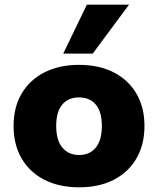

<svg xmlns="http://www.w3.org/2000/svg" viewBox="-20 -789 675 820"><path d="M318 11Q233 11 170 -21Q107 -53 72.5 -112Q38 -171 38 -251Q38 -331 72.5 -389.5Q107 -448 170 -480Q233 -512 317 -512Q403 -512 465.5 -480Q528 -448 562.5 -389.5Q597 -331 597 -251Q597 -171 562.5 -112Q528 -53 465.5 -21Q403 11 318 11ZM318 -127Q363 -127 389 -158.5Q415 -190 415 -251Q415 -312 389 -342.5Q363 -373 317 -373Q272 -373 246 -342.5Q220 -312 220 -251Q220 -190 246.5 -158.5Q273 -127 318 -127ZM250 -560 351 -769H531L376 -560Z"/></svg>

Font: Nunito Sans 9pt Black
Style: Regular
Weight: 900
Version: Version 3.101;gftools[0.9.27]